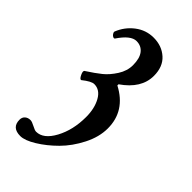

<svg xmlns="http://www.w3.org/2000/svg" viewBox="-197 -477 713 713"><g transform="rotate(45 160.0 -120.5)"><path d="M66 184Q21 184 21 143Q21 130 29.5 122.5Q38 115 51 115Q59 115 74 123Q89 131 96 131Q134 131 161.5 80Q189 29 189 -39Q189 -84 171.5 -115.5Q154 -147 124 -147Q109 -147 79 -123Q73 -121 65.5 -136.5Q58 -152 64 -156Q98 -178 119 -195Q140 -212 158 -240Q176 -268 176 -298Q176 -334 161.5 -352.5Q147 -371 122 -371Q92 -371 58 -320Q55 -318 50.5 -320Q46 -322 42 -327.5Q38 -333 39 -338Q54 -376 86 -400.5Q118 -425 158 -425Q201 -425 230 -399Q259 -373 259 -325Q259 -259 188 -210V-204Q276 -158 276 -66Q276 -21 252 26Q228 73 194.5 106.5Q161 140 125 162Q89 184 66 184Z"/></g></svg>

Font: Junicode Cond Medium
Style: Regular
Weight: 500
Width: 3
Designer: Peter S. Baker
Version: Version 2.201